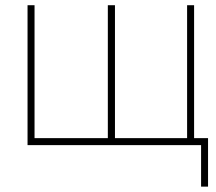

<svg xmlns="http://www.w3.org/2000/svg" viewBox="-20 -548 817 725"><path d="M110.4 -528.3V-26.4H387.2V-528.3H414.1V-26.4H686.5V-528.3H712.9V-26.4H765.6V156.7H739.3V0H84V-528.3Z"/></svg>

Font: Roboto Thin
Style: Regular
Weight: 250
Designer: Google
Version: Version 2.134; 2016